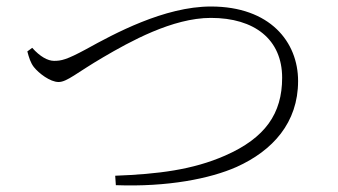

<svg xmlns="http://www.w3.org/2000/svg" viewBox="-20 -631 1040 590"><path d="M79 -484 64 -473C69 -454 74 -438 84 -425C99 -406 134 -379 160 -379C186 -379 215 -407 297 -455C379 -503 510 -576 628 -576C762 -576 847 -510 847 -392C847 -282 795 -207 672 -153C572 -109 465 -96 334 -91L336 -62C495 -56 626 -82 707 -118C818 -168 896 -254 896 -382C896 -502 810 -611 628 -611C485 -611 330 -527 245 -480C184 -447 168 -444 146 -444C127 -444 103 -457 79 -484Z"/></svg>

Font: Noto Serif TC ExtraLight
Style: Regular
Weight: 200
Designer: Ryoko NISHIZUKA 西塚涼子 (kana & ideographs); Frank Grießhammer (Latin, Greek & Cyrillic); Wenlong ZHANG 张文龙 (bopomofo); San
Foundry: Adobe
Version: Version 2.001;hotconv 1.1.0;makeotfexe 2.6.0